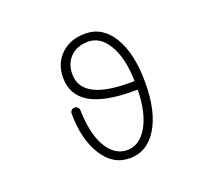

<svg xmlns="http://www.w3.org/2000/svg" viewBox="-127 -946 1255 1118"><g transform="rotate(-20 500.0 -387.5)"><path d="M671.9 -415Q676.8 -415 676.8 -419.9Q672.9 -558.6 625 -640.6Q576.2 -723.6 500 -723.6Q431.6 -723.6 390.6 -683.1Q349.6 -642.6 349.6 -576.2Q349.6 -415 645.5 -415ZM645.5 -362.3Q292 -362.3 292 -575.2Q292 -662.1 349.1 -717.8Q406.2 -773.4 500 -773.4Q607.4 -773.4 669.9 -669.9Q732.4 -566.4 732.4 -387.2Q732.4 -208 669.4 -105Q606.4 -2 499.5 -2Q392.6 -2 330.1 -104.5Q267.6 -206.1 267.6 -363.3Q267.6 -374 275.4 -381.8Q283.2 -389.6 294.9 -389.6Q306.6 -389.6 314.5 -381.8Q322.3 -374 322.3 -362.3Q326.2 -219.7 371.1 -139.6Q420.9 -51.8 500 -51.8Q577.1 -51.8 626 -135.7Q673.8 -218.8 676.8 -357.4Q676.8 -362.3 671.9 -362.3Z"/></g></svg>

Font: Gen Jyuu Gothic L Monospace Light
Style: Regular
Weight: 300
Designer: [Source Han Sans]
Ryoko NISHIZUKA  (kana & ideographs); Paul D. Hunt (Latin, Greek & Cyrillic); Wenlong ZHANG  (bopomofo
Version: Version 1.002.20150607